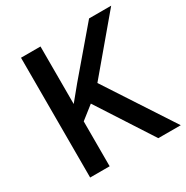

<svg xmlns="http://www.w3.org/2000/svg" viewBox="-163 -852 962 991"><g transform="rotate(-30 318.0 -357.0)"><path d="M633.8 0H500L287.6 -328.6L210 -267.6V0H93.8V-713.9H210V-371.1L279.8 -456.1L499.5 -713.9H631.3L370.1 -403.8Z"/></g></svg>

Font: Viking Open Sans Light
Style: Bold
Weight: 600
Foundry: Ascender Corporation
Version: Version 2.001